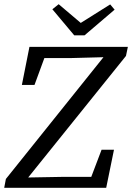

<svg xmlns="http://www.w3.org/2000/svg" viewBox="-23 -893 628 913"><path d="M-3 0 5 -42 469 -621 318 -617H188L141 -489H81L117 -670H585L576 -627L111 -49L278 -52H411L460 -181H519L482 0ZM256 -873 361 -784 501 -872 522 -847 379 -725H330L226 -849Z"/></svg>

Font: Source Serif 4 SmText
Style: Italic
Weight: 400
Italic angle: -12°
Designer: Frank Grießhammer
Foundry: Adobe
Version: Version 4.005;hotconv 1.1.0;makeotfexe 2.6.0